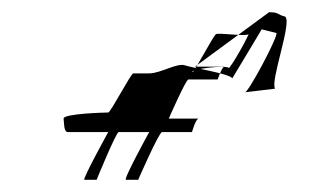

<svg xmlns="http://www.w3.org/2000/svg" viewBox="-20 -372 539 314"><path d="M84 -178C85 -171 84 -156 91 -156H157C157 -156 114 -78 118 -78H138C138 -78 170 -156 174 -156H224C224 -156 181 -78 186 -78H206C206 -78 240 -156 245 -156H294C294 -156 300 -178 305 -178C305 -178 251 -178 256 -178C256 -178 284 -242 288 -242H336C336 -242 343 -263 347 -263C347 -263 295 -263 299 -263L420 -352C437 -352 433 -348 446 -345C459 -338 421 -238 430 -227L380 -221C384 -216 436 -314 432 -318L408 -324L360 -244C354 -252 294 -261 283 -265C270 -270 243 -252 224 -252H198C194 -252 161 -188 157 -188C150 -188 83 -186 84 -178ZM295 -254C290 -259 350 -266 354 -261C356 -258 390 -319 386 -316C382 -312 337 -319 333 -316C328 -312 296 -251 295 -254Z"/></svg>

Font: pokerface
Style: oblique
Weight: 400
Version: Version 1